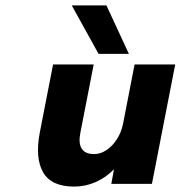

<svg xmlns="http://www.w3.org/2000/svg" viewBox="-20 -679 667 709"><path d="M127 -190 176 -441H326L277 -190Q269 -151 281.5 -130.5Q294 -110 328 -110Q351 -110 373.5 -125Q396 -140 412 -165.5Q428 -191 434 -220L477 -441H627L541 0H391L401 -54Q372 -24 334 -7Q296 10 254 10Q169 10 139 -43Q109 -96 127 -190ZM245 -659H373L456 -480H344Z"/></svg>

Font: Teachers[wght] Italic
Style: Regular
Weight: 400
Designer: Alfredo Marco Pradil & Chank Diesel
Version: Version 1.000;Glyphs 3.1.2 (3151)